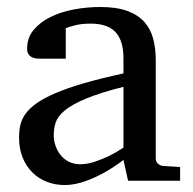

<svg xmlns="http://www.w3.org/2000/svg" viewBox="-20 -514 549 546"><path d="M331.1 -267.1Q263.7 -250 224.1 -233.4Q184.6 -216.8 164.3 -200Q144 -183.1 138.4 -165.8Q132.8 -148.4 132.8 -129.9Q132.8 -114.3 137.9 -99.4Q143.1 -84.5 152.6 -72.8Q162.1 -61 176 -54Q189.9 -46.9 208 -46.9Q228 -46.9 249.8 -54.2Q271.5 -61.5 289.6 -70.3Q310.5 -80.6 331.1 -94.2ZM344.2 0 331.1 -59.1Q304.7 -39.1 276.9 -23.4Q264.6 -16.6 251 -10.3Q237.3 -3.9 222.9 1.2Q208.5 6.3 193.6 9.3Q178.7 12.2 164.1 12.2Q136.7 12.2 113 2.9Q89.4 -6.3 71.8 -23.9Q54.2 -41.5 44.2 -66.4Q34.2 -91.3 34.2 -123Q34.2 -141.6 37.8 -158.2Q41.5 -174.8 52.7 -190.4Q64 -206.1 84.2 -220.5Q104.5 -234.9 137.5 -249Q170.4 -263.2 218 -277.1Q265.6 -291 331.1 -305.2V-348.1Q331.1 -398.4 308.6 -422.6Q286.1 -446.8 237.8 -446.8Q211.4 -446.8 192.9 -441.9Q174.3 -437 167 -434.1V-347.2H94.2Q87.4 -347.2 80.8 -348.1Q74.2 -349.1 68.8 -352.3Q63.5 -355.5 60.3 -361.1Q57.1 -366.7 57.1 -376Q57.1 -406.7 75.7 -429Q94.2 -451.2 124 -465.8Q153.8 -480.5 190.9 -487.3Q228 -494.1 265.1 -494.1Q311.5 -494.1 342 -482.9Q372.6 -471.7 390.4 -451.7Q408.2 -431.6 415.5 -404.3Q422.9 -377 422.9 -344.2V-64Q422.9 -54.7 429 -48.8Q435.1 -43 443.8 -42L492.2 -39.1V0Z"/></svg>

Font: Charis SIL Viet
Style: Regular
Weight: 400
Foundry: SIL International
Version: Version 5.000